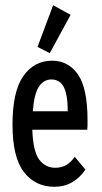

<svg xmlns="http://www.w3.org/2000/svg" viewBox="-20 -707 390 737"><path d="M189 10Q115 10 71.5 -47Q28 -104 28 -228Q28 -356 69.5 -415Q111 -474 180 -474Q242 -474 279 -421.5Q316 -369 316 -245Q316 -235 316 -226.5Q316 -218 315 -209H104Q107 -126 130.5 -94.5Q154 -63 192 -63Q217 -63 235 -74Q253 -85 267 -105L308 -56Q287 -25 257 -7.5Q227 10 189 10ZM106 -280H240Q240 -343 225 -372.5Q210 -402 177 -402Q148 -402 129.5 -374.5Q111 -347 106 -280ZM171 -503 124 -527 184 -687 251 -650Z"/></svg>

Font: Inconsolata ExtraCondensed SemiBold
Style: Regular
Weight: 600
Width: 2
Monospace: yes
Designer: Raph Levien, Cyreal, Brenton Simpson
Foundry: Raph Levien, Cyreal, Google
Version: Version 3.001; ttfautohint (v1.8.2.53-6de2)